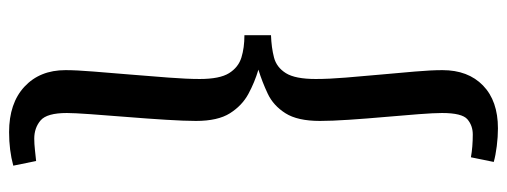

<svg xmlns="http://www.w3.org/2000/svg" viewBox="-358 -504 1089 412"><g transform="rotate(90 186.0 -297.5)"><path d="M263 227Q201 227 165.5 194Q130 161 130 106Q130 83 133 46Q136 9 139.5 -33.5Q143 -76 146 -115.5Q149 -155 149 -182Q149 -225 136.5 -245Q124 -265 103 -271.5Q82 -278 55 -278V-335Q82 -336 103 -341.5Q124 -347 136.5 -367Q149 -387 149 -431Q149 -459 146 -495.5Q143 -532 139.5 -570.5Q136 -609 133 -644Q130 -679 130 -703Q130 -758 163 -790Q196 -822 255 -822Q273 -822 293 -819.5Q313 -817 327 -813L317 -764Q306 -766 293.5 -767Q281 -768 268 -768Q249 -768 235.5 -756.5Q222 -745 222 -702Q222 -685 224.5 -652Q227 -619 230.5 -579.5Q234 -540 236.5 -502.5Q239 -465 239 -440Q239 -392 222.5 -366Q206 -340 180.5 -328Q155 -316 129 -308Q156 -300 181 -286.5Q206 -273 222.5 -247Q239 -221 239 -174Q239 -150 236.5 -109.5Q234 -69 230.5 -26Q227 17 224.5 52.5Q222 88 222 103Q222 146 238 159.5Q254 173 277 173Q288 173 301.5 171.5Q315 170 325 169L335 218Q302 227 263 227Z"/></g></svg>

Font: Literata 12pt
Style: Regular
Weight: 400
Designer: Latin by Veronika Burian and Jose Scaglione. Greek by Irene Vlachou. Cyrillic by Vera Evstafieva.
Foundry: TypeTogether
Version: Version 3.002